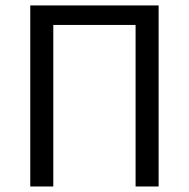

<svg xmlns="http://www.w3.org/2000/svg" viewBox="-20 -676 685 696"><path d="M89.7 0V-656.3H555V0H471.5V-585.6H173.2V0Z"/></svg>

Font: Source Sans 3 VF
Style: Regular
Weight: 200
Designer: Paul D. Hunt
Foundry: Adobe
Version: Version 3.046;hotconv 1.0.118;makeotfexe 2.5.65603